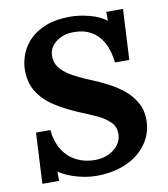

<svg xmlns="http://www.w3.org/2000/svg" viewBox="-82 -786 764 871"><g transform="rotate(-10 300.0 -350.0)"><path d="M291 16Q252 16 205.5 3.5Q159 -9 121 -33V9H44L56 -225H122Q128 -169 152 -131.5Q176 -94 214 -75Q252 -56 298 -56Q334 -56 361.5 -69Q389 -82 405.5 -103.5Q422 -125 423 -150Q425 -185 402 -208.5Q379 -232 343 -248.5Q307 -265 270 -280Q207 -306 157 -338Q107 -370 80 -415Q53 -460 56 -525Q58 -556 71.5 -589.5Q85 -623 113.5 -651.5Q142 -680 188 -698Q234 -716 300 -716Q340 -716 387 -704Q434 -692 465 -668V-709H542L530 -476H464Q458 -532 437 -569.5Q416 -607 381.5 -626Q347 -645 300 -644Q257 -644 223.5 -620Q190 -596 188 -558Q187 -527 203 -503.5Q219 -480 253.5 -459.5Q288 -439 342 -417Q379 -402 418 -382Q457 -362 489.5 -335Q522 -308 541.5 -271.5Q561 -235 559 -186Q556 -127 521.5 -81Q487 -35 428 -9.5Q369 16 291 16Z"/></g></svg>

Font: Lora
Style: Bold Italic
Weight: 700
Italic angle: -3°
Designer: Olga Karpushina, Alexei Vanyashin (Cyrillic)
Foundry: Cyreal
Version: Version 3.004